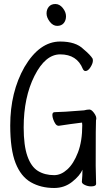

<svg xmlns="http://www.w3.org/2000/svg" viewBox="-20 -920 540 957"><path d="M250 17Q184 17 134 -11.5Q84 -40 57.5 -107.5Q31 -175 31 -295Q31 -461 102 -586Q177 -713 280 -713Q358 -713 396 -675Q431 -646 442 -627L443 -618Q443 -604 431 -585Q419 -566 406 -566Q398 -566 393 -576Q364 -649 280 -649Q206 -649 152 -542Q98 -435 98 -285Q98 -195 116.5 -142Q135 -89 169 -68Q203 -47 250 -47Q284 -47 315.5 -75.5Q347 -104 368.5 -160Q390 -216 390 -296L389 -309Q331 -302 273 -293Q263 -293 256.5 -302.5Q250 -312 245.5 -324.5Q241 -337 241 -347Q241 -361 253 -361Q287 -361 399 -370Q414 -374 425 -374Q433 -374 441 -366Q449 -358 454.5 -348Q460 -338 460 -331Q460 -325 458.5 -320.5Q457 -316 457 -94L459 -4Q459 9 434 9Q418 9 403 2Q388 -5 388 -14Q391 -44 391 -74Q378 -44 339.5 -13.5Q301 17 250 17ZM265 -791Q244 -791 228 -812Q212 -833 212 -853Q212 -873 223.5 -886.5Q235 -900 256 -900Q277 -900 293 -880Q309 -860 309 -839Q309 -818 297.5 -804.5Q286 -791 265 -791Z"/></svg>

Font: LXGW WenKai Mono TC
Style: Regular
Weight: 400
Designer: LXGW / Fontworks Inc.
Foundry: LXGW / Fontworks Inc.
Version: Version 1.330